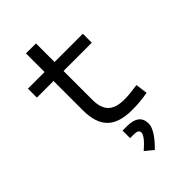

<svg xmlns="http://www.w3.org/2000/svg" viewBox="-277 -771 1140 1140"><g transform="rotate(-45 293.0 -201.0)"><path d="M386.7 9.8Q277.8 9.8 227.8 -40.3Q177.7 -90.3 177.7 -196.8V-442.4H38.1V-517.6H177.7V-673.8H261.7V-517.6H499V-442.4H261.7V-200.2Q261.7 -131.8 293.9 -99.4Q326.2 -66.9 396.5 -66.9Q422.9 -66.9 450 -69.6Q477.1 -72.3 508.8 -77.1L518.6 -2Q485.4 3.9 453.9 6.8Q422.4 9.8 386.7 9.8ZM313.5 272.5 262.2 230.5Q330.6 171.4 330.6 142.6Q330.6 119.1 292.5 119.1H259.3V55.7H295.9Q398.9 55.7 398.9 135.7Q398.9 188.5 313.5 272.5Z"/></g></svg>

Font: Cascadia Mono NF SemiLight
Style: Regular
Weight: 350
Monospace: yes
Designer: Aaron Bell
Foundry: Saja Typeworks
Version: Version 2404.023; ttfautohint (v1.8.4)